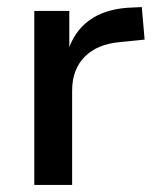

<svg xmlns="http://www.w3.org/2000/svg" viewBox="-20 -523 443 543"><path d="M77 0V-492H176V-375H171Q188 -432 230.5 -464Q273 -496 340 -501L381 -503L389 -411L319 -404Q254 -398 219 -362Q184 -326 184 -267V0Z"/></svg>

Font: NunitoSans_10ptSemiBold
Style: Regular
Weight: 600
Designer: Vernon Adams
Foundry: Vernon Adams
Version: Version 3.101;gftools[0.9.27]